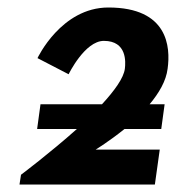

<svg xmlns="http://www.w3.org/2000/svg" viewBox="-20 -492 469 512"><path d="M257 -383C319 -383 315 -326 313 -309C310 -284 285 -250 252 -214H88L79 -148H185C112 -83 36 -26 36 -26L32 0H393L406 -93H235C235 -93 271 -115 312 -148H410L419 -214H379C404 -244 423 -276 427 -309C435 -367 428 -472 269 -472C143 -472 80 -337 80 -337L163 -294C163 -294 206 -383 257 -383Z"/></svg>

Font: Hussar Tani
Style: Kurs
Weight: 700
Foundry: Cannot Into Space Fonts
Version: Version 0.92